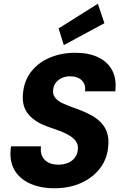

<svg xmlns="http://www.w3.org/2000/svg" viewBox="-20 -994 656 1026"><path d="M271 12Q195 12 138.5 -14Q82 -40 55 -89.5Q28 -139 39 -212H199Q195 -182 205 -160Q215 -138 237.5 -126Q260 -114 291 -114Q320 -114 343 -123.5Q366 -133 380 -151.5Q394 -170 396 -195Q398 -214 391.5 -228.5Q385 -243 371.5 -255Q358 -267 338.5 -277Q319 -287 296 -295.5Q273 -304 247 -313Q170 -338 132.5 -382.5Q95 -427 103 -496Q109 -563 147 -611.5Q185 -660 246.5 -686Q308 -712 382 -712Q454 -712 504.5 -688Q555 -664 579.5 -618Q604 -572 596 -506H434Q438 -530 429 -548Q420 -566 401.5 -576Q383 -586 357 -586Q332 -587 312 -578Q292 -569 279 -553Q266 -537 264 -514Q262 -496 268 -483Q274 -470 286 -460Q298 -450 315 -442Q332 -434 353 -426Q374 -418 397 -410Q432 -397 463.5 -380.5Q495 -364 518 -341Q541 -318 552 -285.5Q563 -253 558 -210Q553 -146 515.5 -96Q478 -46 415 -17Q352 12 271 12ZM321 -753 293 -842 503 -974 538 -870Z"/></svg>

Font: DM Sans 12pt Black
Style: Italic
Weight: 900
Italic angle: -10°
Version: Version 4.004;gftools[0.9.30]